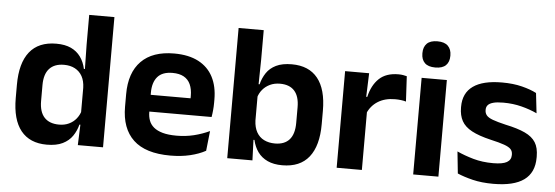

<svg xmlns="http://www.w3.org/2000/svg" viewBox="-47 -821 2808 971"><g transform="rotate(5 1357.5 -335.0)"><path d="M215 11.5Q128.5 11.5 83.5 -44.5Q38.5 -100.5 38.5 -209.5V-277Q38.5 -387.5 84 -444.5Q129.5 -501.5 219.5 -501.5Q263.5 -501.5 293.8 -487.5Q324 -473.5 342.8 -447.5Q361.5 -421.5 369 -386.5H406.5L374 -291.5Q373 -326 359.8 -349.8Q346.5 -373.5 323 -386Q299.5 -398.5 267.5 -398.5Q219 -398.5 193.2 -370.5Q167.5 -342.5 167.5 -287V-206Q167.5 -151 193.2 -123Q219 -95 268.5 -95Q296.5 -95 318.5 -105.5Q340.5 -116 355.2 -134.2Q370 -152.5 376.5 -175.5L407 -104H371Q363 -72 345 -45.8Q327 -19.5 295.5 -4Q264 11.5 215 11.5ZM500 0H372L376.5 -120L374 -148.5V-349L374.5 -369.5L372 -510V-661H500Z M842 12Q716 12 654.5 -46Q593 -104 593 -214V-278Q593 -387 650.5 -445.5Q708 -504 817.5 -504Q891.5 -504 941 -478Q990.5 -452 1015.2 -404.2Q1040 -356.5 1040 -290V-272.5Q1040 -254.5 1038.2 -235.8Q1036.5 -217 1033.5 -200.5H917.5Q919 -228 919.2 -252.8Q919.5 -277.5 919.5 -297.5Q919.5 -332 908.5 -356.2Q897.5 -380.5 875 -393Q852.5 -405.5 817.5 -405.5Q766 -405.5 741.5 -377Q717 -348.5 717 -296V-250.5L717.5 -236V-197.5Q717.5 -174.5 724.8 -155Q732 -135.5 749 -121.2Q766 -107 794.2 -99Q822.5 -91 865 -91Q911 -91 952.8 -101.2Q994.5 -111.5 1032 -129L1021 -28Q987.5 -9.5 942.2 1.2Q897 12 842 12ZM1007.5 -200.5H661V-285.5H1007.5Z M1410.5 11.5Q1366.5 11.5 1335.8 -2.8Q1305 -17 1286.2 -43Q1267.5 -69 1259.5 -104H1223L1256 -202Q1257.5 -167 1271 -143Q1284.5 -119 1308.5 -107Q1332.5 -95 1364 -95Q1412.5 -95 1437.5 -123.2Q1462.5 -151.5 1462.5 -208V-287.5Q1462.5 -342.5 1437.5 -370.5Q1412.5 -398.5 1364 -398.5Q1335.5 -398.5 1313 -387.8Q1290.5 -377 1275.5 -359Q1260.5 -341 1254 -317.5L1225 -386.5H1261Q1269 -418.5 1286.5 -444.8Q1304 -471 1335.2 -486.2Q1366.5 -501.5 1415 -501.5Q1501.5 -501.5 1546.5 -445.8Q1591.5 -390 1591.5 -281V-213Q1591.5 -103 1546 -45.8Q1500.5 11.5 1410.5 11.5ZM1258.5 0H1130.5V-661H1258V-510L1255.5 -360.5L1256 -345V-150.5L1254 -120Z M1810.5 -285 1778 -370.5H1809Q1822.5 -430 1858 -464Q1893.5 -498 1956.5 -498Q1969.5 -498 1980 -496.2Q1990.5 -494.5 1999 -492L2006 -364Q1995 -367.5 1980.5 -369.2Q1966 -371 1950 -371Q1899 -371 1863.2 -348.5Q1827.5 -326 1810.5 -285ZM1814 0H1686V-490.5H1808L1802.5 -340L1814 -335.5Z M2202.5 0H2074.5V-490.5H2202.5ZM2138.5 -548.5Q2102 -548.5 2084.8 -565.8Q2067.5 -583 2067.5 -613.5V-616Q2067.5 -646.5 2084.8 -664Q2102 -681.5 2138.5 -681.5Q2174.5 -681.5 2192 -664Q2209.5 -646.5 2209.5 -616V-613.5Q2209.5 -582.5 2192 -565.5Q2174.5 -548.5 2138.5 -548.5Z M2481.5 12Q2422.5 12 2376.8 0.8Q2331 -10.5 2299 -24.5L2287.5 -135.5Q2325.5 -118 2371.2 -105Q2417 -92 2472 -92Q2520 -92 2541.5 -104.2Q2563 -116.5 2563 -141V-144Q2563 -160.5 2553.2 -171Q2543.5 -181.5 2519 -190.2Q2494.5 -199 2450 -209Q2388.5 -223.5 2352.8 -242.8Q2317 -262 2301.5 -290.2Q2286 -318.5 2286 -358V-362.5Q2286 -432 2335.5 -467.2Q2385 -502.5 2482 -502.5Q2539.5 -502.5 2583.8 -491.2Q2628 -480 2657.5 -464.5L2669 -362.5Q2634 -379 2590.5 -390.2Q2547 -401.5 2497 -401.5Q2464.5 -401.5 2445.8 -396.2Q2427 -391 2419 -381.5Q2411 -372 2411 -358.5V-356Q2411 -341 2419.8 -330Q2428.5 -319 2452 -310.2Q2475.5 -301.5 2518 -291.5Q2580 -278.5 2617.5 -261Q2655 -243.5 2672 -216.2Q2689 -189 2689 -145V-139Q2689 -63 2637.5 -25.5Q2586 12 2481.5 12Z"/></g></svg>

Font: Anek Kannada Medium SemiBold
Style: Regular
Weight: 600
Version: Version 1.003